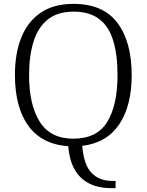

<svg xmlns="http://www.w3.org/2000/svg" viewBox="-20 -745 757 990"><path d="M549 225Q512 225 475.5 215Q439 205 408.5 181Q378 157 357.5 115Q337 73 332 9Q195 -1 126 -96.5Q57 -192 57 -359Q57 -470 90 -552Q123 -634 190 -679.5Q257 -725 359 -725Q512 -725 585.5 -627Q659 -529 659 -358Q659 -199 594.5 -103.5Q530 -8 404 7Q412 105 452 146.5Q492 188 560 188H576V225ZM358 -30Q480 -30 533 -116.5Q586 -203 586 -358Q586 -461 564 -534.5Q542 -608 492 -646.5Q442 -685 359 -685Q277 -685 226.5 -644.5Q176 -604 153 -530.5Q130 -457 130 -358Q130 -204 185 -117Q240 -30 358 -30Z"/></svg>

Font: Noto Serif Hentaigana Light
Style: Regular
Weight: 300
Designer: Kazuhiro Yamada
Foundry: nipponia
Version: Version 1.000; ttfautohint (v1.8.4.7-5d5b)